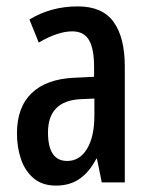

<svg xmlns="http://www.w3.org/2000/svg" viewBox="-20 -570 470 600"><path d="M223 -550Q300 -550 335 -501.5Q370 -453 370 -362V0H298L283 -74H281Q259 -32 228.5 -11Q198 10 155 10Q112 10 85 -13Q58 -36 45.5 -73Q33 -110 33 -153Q33 -235 79 -279Q125 -323 211 -327L274 -330V-361Q274 -418 258 -445Q242 -472 206 -472Q161 -472 101 -437L72 -509Q139 -550 223 -550ZM230 -260Q130 -254 130 -156Q130 -67 190 -67Q229 -67 252 -105Q275 -143 275 -210V-262Z"/></svg>

Font: Noto Sans Ethiopic ExtraCondensed Medium
Style: Regular
Weight: 500
Width: 2
Designer: Monotype Design Team
Foundry: Monotype Imaging Inc.
Version: Version 2.102; ttfautohint (v1.8.4.7-5d5b)